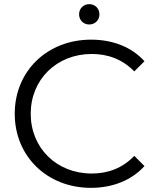

<svg xmlns="http://www.w3.org/2000/svg" viewBox="-20 -898 759 925"><path d="M418 7C522 7 614 -29 676 -98L627 -147C570 -88 501 -62 422 -62C253 -62 128 -185 128 -350C128 -515 253 -638 422 -638C501 -638 570 -612 627 -554L676 -603C614 -672 522 -707 419 -707C208 -707 51 -556 51 -350C51 -144 208 7 418 7ZM410 -780C438 -780 459 -801 459 -829C459 -857 438 -878 410 -878C382 -878 361 -857 361 -829C361 -801 382 -780 410 -780Z"/></svg>

Font: Montserrat-Alt1
Style: Regular
Weight: 400
Designer: Differentunic
Foundry: Differentunic
Version: Version 7.222